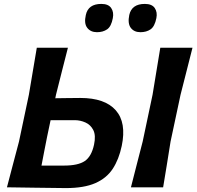

<svg xmlns="http://www.w3.org/2000/svg" viewBox="-20 -957 1004 981"><path d="M316.5 4Q227 3 154.2 2Q81.5 1 15.5 0Q30.5 -57.5 44.8 -111.8Q59 -166 77 -233.5L127.5 -472.5Q139 -541 148.5 -597.5Q158 -654 168 -713H327Q311.5 -653 297.5 -597.5Q283.5 -542 266 -472.5L262.5 -455Q288 -455.5 319.8 -455.8Q351.5 -456 390.5 -456.5Q516 -456.5 571.5 -393.5Q627 -330.5 602 -211.5Q587.5 -142.5 556 -94.5Q524.5 -46.5 466.8 -21.2Q409 4 316.5 4ZM192 -111H307.5Q379 -111 413.2 -134.2Q447.5 -157.5 460.5 -218Q470.5 -265 456.8 -292.2Q443 -319.5 416.5 -331.2Q390 -343 362 -343H238.5L220.5 -257.5Q212.5 -216 205.5 -181.2Q198.5 -146.5 192 -111ZM649 0Q664 -58.5 677.8 -112.8Q691.5 -167 709 -234L759.5 -473Q771 -543.5 780.2 -599Q789.5 -654.5 799 -713H963.5Q948.5 -654 934.5 -598.8Q920.5 -543.5 902.5 -473L851.5 -234Q840.5 -165 831.8 -111Q823 -57 813.5 0ZM697.5 -792.5Q665 -792.5 648.2 -814.8Q631.5 -837 640.5 -880.5Q653 -937 720 -937Q756.5 -937 770.8 -915.8Q785 -894.5 779 -864.5Q770.5 -821.5 749.2 -807Q728 -792.5 697.5 -792.5ZM475.5 -792.5Q443 -792.5 425.8 -814.8Q408.5 -837 418.5 -880.5Q430.5 -937 498 -937Q534 -937 548.2 -915.8Q562.5 -894.5 556.5 -864.5Q548.5 -821.5 527.2 -807Q506 -792.5 475.5 -792.5Z"/></svg>

Font: Commissioner Loud SemiBold
Style: Italic
Weight: 600
Italic angle: -12°
Designer: Kostas Bartsokas
Foundry: Kostas Bartsokas
Version: Version 1.000; ttfautohint (v1.8.3)